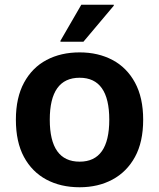

<svg xmlns="http://www.w3.org/2000/svg" viewBox="-20 -780 671 810"><path d="M47 -275Q47 -368 81.5 -431.5Q116 -495 176.5 -527Q237 -559 316 -559Q394 -559 454.5 -527Q515 -495 549.5 -431.5Q584 -368 584 -275Q584 -181 549.5 -118Q515 -55 454.5 -22.5Q394 10 316 10Q236 10 175.5 -22.5Q115 -55 81 -118Q47 -181 47 -275ZM190 -275Q190 -98 316 -98Q441 -98 441 -275Q441 -452 316 -452Q190 -452 190 -275ZM235 -604V-608L323 -760H460V-756L332 -604Z"/></svg>

Font: Kufam SemiBold
Style: Regular
Weight: 600
Designer: Wael Morcos, Artur Schmal
Foundry: Original Type
Version: Version 1.300; ttfautohint (v1.8.3)